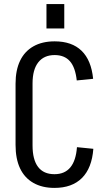

<svg xmlns="http://www.w3.org/2000/svg" viewBox="-20 -910 518 938"><path d="M246 8Q186 8 143 -16.5Q100 -41 78 -87.5Q56 -134 56 -202V-501Q56 -567 78 -613Q100 -659 143 -683.5Q186 -708 247 -708Q331 -708 378.5 -662Q426 -616 435 -525L355 -517Q348 -581 321.5 -611Q295 -641 247 -641Q195 -641 167 -605.5Q139 -570 139 -502V-200Q139 -130 166 -94.5Q193 -59 246 -59Q296 -59 323.5 -92Q351 -125 356 -191L436 -183Q429 -89 380.5 -40.5Q332 8 246 8ZM294 -890V-771H207V-890Z"/></svg>

Font: Pathway Extreme Condensed
Style: Regular
Weight: 400
Width: 3
Version: Version 1.001;gftools[0.9.26]